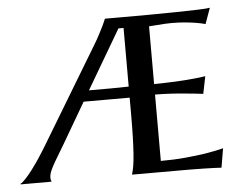

<svg xmlns="http://www.w3.org/2000/svg" viewBox="-74 -583 814 639"><g transform="rotate(-5 333.5 -264.0)"><path d="M346.2 -524.9Q394 -524.9 443.8 -525.1Q493.7 -525.4 535.9 -526.1Q578.1 -526.9 608.6 -527.8Q639.2 -528.8 648.9 -530.8L629.9 -478Q617.2 -481.4 600.6 -484.4Q586.4 -486.8 565.2 -489Q543.9 -491.2 517.1 -491.2Q507.3 -491.2 494.6 -490.5Q481.9 -489.7 470.2 -488.8Q456.5 -487.8 441.9 -486.8V-293.9Q481.4 -294.4 513.2 -295.9Q544.9 -297.4 567.4 -299.8Q593.8 -301.8 613.8 -305.2L602.1 -247.1Q575.2 -250.5 547.9 -252.9Q524.4 -255.4 496.3 -257.1Q468.3 -258.8 441.9 -258.8V-37.1Q487.3 -37.1 525.4 -40.8Q563.5 -44.4 591.8 -48.8Q625 -54.2 651.9 -61L641.1 2.9Q633.8 2.4 617.4 1.7Q601.1 1 583 0.7Q564.9 0.5 549.3 0.2Q533.7 0 527.8 0H342.8V-2Q346.2 -12.2 348.9 -28.3Q351.6 -44.4 353.3 -68.1Q355 -91.8 356 -124.5Q356.9 -157.2 356.9 -201.2V-255.9H279.8H203.1L125 -122.1Q110.8 -98.1 100.6 -81.3Q90.3 -64.5 83.7 -52Q77.1 -39.6 74 -30.8Q70.8 -22 70.8 -14.2Q70.8 -8.8 71.5 -6.1Q72.3 -3.4 73.2 -2V0H-29.8V-2Q-22.9 -5.4 -12.5 -16.6Q-2 -27.8 10.5 -44.2Q22.9 -60.5 36.4 -80.8Q49.8 -101.1 63 -123L255.9 -442.9Q267.1 -461.4 274.9 -476.8Q282.7 -492.2 288.1 -502.9Q293.9 -515.6 297.9 -524.9ZM224.1 -292H226.1Q254.9 -292 289.8 -292Q324.7 -292 356.9 -293V-488.8H339.8Z"/></g></svg>

Font: Marcellus SC
Style: Regular
Weight: 400
Designer: Astigmatic (AOETI)
Foundry: Astigmatic (AOETI)
Version: Version 1.001